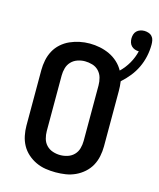

<svg xmlns="http://www.w3.org/2000/svg" viewBox="-130 -987 899 1086"><g transform="rotate(15 319.0 -443.5)"><path d="M300 8Q270 8 241 3.5Q212 -1 185 -13.5Q158 -26 135.5 -46Q113 -66 99 -91.5Q85 -117 79 -146.5Q73 -176 73 -205V-530Q73 -559 79 -588.5Q85 -618 99 -644Q113 -670 135.5 -690Q158 -710 185 -722Q212 -734 241 -740Q270 -746 300 -746Q330 -746 359.5 -740Q389 -734 416 -721.5Q443 -709 465.5 -688.5Q488 -668 502 -642Q530 -669 549.5 -703Q569 -737 578 -775Q578 -775 578 -775Q578 -775 578 -775Q566 -775 554.5 -779Q543 -783 534.5 -791.5Q526 -800 522.5 -811.5Q519 -823 519 -835Q519 -847 522.5 -858.5Q526 -870 534.5 -878.5Q543 -887 555 -891Q567 -895 579 -895Q591 -895 603.5 -891Q616 -887 624.5 -877.5Q633 -868 635.5 -855.5Q638 -843 638 -830Q638 -795 630.5 -760.5Q623 -726 608 -694.5Q593 -663 571 -635.5Q549 -608 523 -585Q525 -571 526 -557.5Q527 -544 527 -530V-205Q527 -176 521 -146.5Q515 -117 501 -91.5Q487 -66 464.5 -46Q442 -26 415 -13.5Q388 -1 359 3.5Q330 8 300 8ZM300 -93Q322 -93 343.5 -100Q365 -107 380.5 -123Q396 -139 402 -161Q408 -183 408 -205V-530Q408 -552 402 -574Q396 -596 380.5 -612.5Q365 -629 343 -635.5Q321 -642 299 -642Q277 -642 255.5 -634.5Q234 -627 219 -611Q204 -595 198 -573.5Q192 -552 192 -530V-205Q192 -183 198 -161Q204 -139 219.5 -123Q235 -107 256.5 -100Q278 -93 300 -93Z"/></g></svg>

Font: Iosevka Custom Extended
Style: Bold
Weight: 700
Width: 7
Monospace: yes
Designer: Belleve Invis
Foundry: Belleve Invis
Version: Version 11.2.4; ttfautohint (v1.8.4)